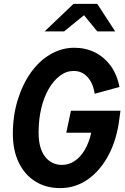

<svg xmlns="http://www.w3.org/2000/svg" viewBox="-20 -955 640 985"><path d="M289 10Q216 10 161.5 -24Q107 -58 76.5 -120.5Q46 -183 46 -269Q46 -361 70.5 -441Q95 -521 137.5 -581.5Q180 -642 238 -676Q296 -710 361 -710Q419 -710 466.5 -686.5Q514 -663 547 -618.5Q580 -574 593 -509L466 -474Q457 -530 428.5 -560.5Q400 -591 358 -591Q320 -591 287.5 -566.5Q255 -542 230 -499Q205 -456 191.5 -398.5Q178 -341 178 -275Q178 -194 211 -151.5Q244 -109 298 -109Q333 -109 363 -129Q393 -149 415 -186.5Q437 -224 448 -274H320L344 -387H598L593 -350Q580 -241 537.5 -160.5Q495 -80 431 -35Q367 10 289 10ZM209 -794 357 -935H479L571 -794H479L411 -877L309 -794Z"/></svg>

Font: Red Hat Mono SemiBold
Style: Italic
Weight: 600
Italic angle: -12°
Monospace: yes
Designer: Pentagram, MCKL
Foundry: MCKL
Version: Version 1.030